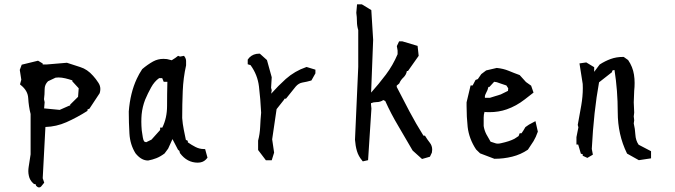

<svg xmlns="http://www.w3.org/2000/svg" viewBox="-20 -715 3046 867"><path d="M143.6 124.5 140.1 116.2H133.8Q129.4 112.8 127.9 110.8Q114.3 97.7 110.4 79.1Q107.9 68.4 107.9 58.1Q107.9 47.9 109.4 39.1L118.2 -18.1V-200.2Q109.4 -234.9 107.4 -272Q105.5 -305.7 74.2 -330.6L70.3 -334L76.2 -355L69.3 -399.4L78.1 -422.9L151.9 -440.9L172.9 -428.2V-423.8H189.9L282.2 -431.6Q314.9 -420.4 342.3 -412.1Q374.5 -402.3 400.4 -372.6Q412.6 -359.4 424.3 -341.3Q433.1 -328.1 433.1 -313Q433.1 -304.2 430.2 -294.4L383.8 -224.1L375 -220.7V-214.4Q328.1 -184.6 279.8 -163.1Q234.4 -143.1 185.1 -141.6L172.9 89.8L179.7 109.9Q169.4 123.5 165.5 127.4Q161.6 131.3 157 131.3Q152.3 131.3 149.7 129.4Q147 127.4 143.6 124.5ZM296.9 -238.8V-242.7L332.5 -277.8L335.4 -316.4L306.6 -347.7V-350.6V-352.1Q291.5 -357.4 274.9 -361.3Q258.3 -365.2 244.6 -365.2Q237.8 -365.2 231 -364.3L196.8 -348.1Q181.6 -333 181.6 -312.5Q181.6 -288.1 178.7 -267.1L181.6 -253.4L179.2 -225.6L249.5 -218.8L292.5 -237.8Z M873 19.5Q825.2 19.5 793.5 -22.5L792.5 -23.9L790 -33.7L783.7 -39.1L758.8 -86.9L739.3 -43.9L723.1 -22Q704.1 -7.8 686 -0.7Q668 6.3 648.9 9.8H648.4Q620.6 9.8 596.7 -17.1Q593.3 -21.5 591.8 -22.9Q567.4 -62 564.5 -111.6Q561.5 -161.1 561.5 -210.9V-211.4Q567.9 -295.4 597.7 -359.4Q607.9 -381.3 622.1 -402.8Q646 -423.3 671.4 -437.5Q692.9 -449.2 718.3 -449.2Q725.6 -449.2 733.9 -448.2L755.4 -442.9L772 -453.6L784.2 -462.9L793 -459.5L811 -462.9L814 -458.5Q820.3 -449.7 820.3 -439V-419.9Q807.6 -363.3 805.2 -303.7Q802.7 -244.1 802.7 -182.1Q804.7 -155.3 809.8 -129.9Q814.9 -104.5 819.3 -83.5L828.1 -79.1V-72.3Q844.7 -60.5 862.8 -51.3Q880.9 -42 900.4 -42H906.2L917 -2.9Q911.6 2.9 909.2 5.9Q895.5 19.5 873 19.5ZM703.1 -127.9V-138.7H712.9Q734.4 -182.1 734.4 -236.6Q734.4 -291 735.8 -345.7H719.2L712.4 -362.3H698.7Q677.2 -347.2 662.4 -320.3Q647.5 -293.5 635.3 -264.6Q623 -232.4 619.6 -198.7Q618.2 -183.1 618.2 -165Q618.2 -147 620.1 -126Q623 -109.4 625 -94.2Q626.5 -82.5 632.3 -75.2L640.1 -72.8L664.1 -84.5Z M1145.5 -37.6V-80.1Q1153.3 -109.4 1154.8 -141.8Q1156.2 -174.3 1159.2 -206.1Q1156.2 -268.1 1149.4 -324.2Q1143.1 -377.4 1111.3 -420.9L1098.6 -424.8V-445.8Q1102.5 -451.7 1106 -455.1Q1123.5 -472.7 1150.4 -472.7H1153.3L1185.5 -443.8L1207 -366.2L1204.1 -318.4L1207 -308.1L1204.6 -292Q1236.8 -328.1 1270.5 -358.4Q1311.5 -394.5 1361.8 -411.6L1364.3 -412.6L1404.3 -400.4V-394.5V-385.7V-383.8L1386.2 -351.6Q1366.2 -345.7 1345.7 -342.3Q1328.6 -339.4 1315.4 -324.2L1271.5 -269.5H1265.1L1262.2 -264.2L1229 -222.2L1209 -85.9L1217.8 -25.9L1207 8.8H1201.2H1180.7Z M1597.7 -579.1Q1591.8 -598.1 1591.8 -618.2Q1591.8 -638.2 1588.9 -657.2L1592.3 -695.3H1614.3L1656.7 -669.4L1665 -535.2L1655.8 -296.9Q1690.4 -335.4 1722.4 -377.9Q1754.4 -420.4 1775.4 -470.2V-486.8L1772 -506.8L1782.2 -528.3H1795.9H1796.9L1865.7 -507.8L1870.6 -462.9L1822.3 -394.5H1818.4H1817.4Q1814.5 -377.4 1801.8 -365.2Q1789.6 -354 1783.7 -339.8L1782.7 -337.9L1771.5 -328.6V-322.3Q1799.3 -267.6 1828.9 -211.9Q1858.4 -156.2 1892.1 -102.5H1898.9Q1909.7 -84.5 1920.7 -70.8Q1931.6 -57.1 1931.6 -39.1Q1931.6 -33.2 1930.2 -25.9L1921.4 -7.3L1885.7 2.9L1843.3 -35.2Q1811.5 -90.8 1778.6 -146Q1745.6 -201.2 1719.7 -258.8L1710.9 -263.2Q1697.3 -253.9 1679.7 -253.9Q1666.5 -253.9 1655.3 -249V-243.7L1657.2 -224.6L1642.1 8.3L1618.2 13.7L1615.2 9.8Q1598.6 -9.8 1591.8 -33Q1585 -56.2 1583 -84L1597.7 -413.1Z M2086.9 -235.8Q2086.9 -243.7 2086.9 -252.9L2105 -329.1H2114.3L2127.4 -354L2137.7 -357.9L2153.3 -380.4L2175.3 -397L2223.1 -408.2Q2252.9 -405.3 2276.9 -395.3Q2300.8 -385.3 2326.7 -376L2355 -344.7L2378.4 -328.1L2389.2 -296.9L2349.6 -266.1Q2311.5 -236.3 2268.1 -221.2Q2231.9 -208.5 2189.5 -208.5Q2174.3 -208.5 2171.4 -209L2168 -210Q2164.1 -198.2 2164.1 -184.1V-146Q2167 -127 2175.8 -109.4Q2185.1 -92.3 2195.3 -75.2Q2207.5 -71.3 2217.8 -67.9Q2222.2 -66.4 2228.3 -66.4Q2234.4 -66.4 2242.7 -68.4Q2281.2 -76.7 2303.2 -88.4Q2312.5 -93.8 2321.8 -100.6L2326.7 -113.3H2335L2343.3 -125.5L2352.5 -141.1L2368.7 -152.3L2397.9 -168L2408.7 -120.6Q2399.9 -95.2 2389.2 -77.6Q2378.4 -60.1 2363.8 -39.1Q2331.5 -17.1 2293 -7.6Q2254.4 2 2213.9 2H2212.4L2147.9 -22.5L2129.9 -40Q2098.1 -87.9 2091.8 -141.6Q2086.9 -186.5 2086.9 -235.8ZM2186.5 -322.3H2185.5Q2182.6 -308.6 2174.8 -294.9Q2169.4 -286.1 2169.4 -276.4Q2169.4 -274.9 2169.9 -273.4H2192.4L2241.2 -288.6L2273.9 -304.7L2274.9 -316.4L2266.6 -329.1Q2250 -334 2239.7 -338.1Q2229.5 -342.3 2223.4 -343.8Q2217.3 -345.2 2211.4 -345.7L2189.9 -322.3Z M2769.5 -208.5Q2769.5 -305.7 2754.9 -398.4L2752.4 -398.9L2744.1 -395.5V-393.6V-389.6L2685.1 -343.3Q2661.1 -212.9 2652.3 -42.5L2657.2 -16.6L2632.3 -2L2611.3 -11.7V-18.6L2603 -21L2590.8 -62.5H2583V-95.7L2591.8 -140.1L2588.9 -150.9Q2597.7 -197.8 2604.7 -238.8Q2611.8 -279.8 2611.8 -317.4Q2611.8 -326.7 2611.3 -335.9L2596.7 -428.7L2627.4 -433.1L2663.1 -411.6V-407.2V-390.6L2688 -423.8Q2712.4 -439.5 2737.8 -448.7Q2763.2 -458 2793.9 -458H2796.4L2816.4 -443.8Q2837.4 -413.1 2842.8 -377.9Q2845.7 -358.9 2845.7 -340.6Q2845.7 -322.3 2843.8 -305.2L2841.8 -252.9L2843.8 -206.5L2841.8 -189.5L2843.8 -171.9L2841.8 -157.7Q2847.7 -133.3 2849.1 -106.9Q2850.6 -80.6 2863.8 -61.5L2919.9 -32.2V-27.3V0L2864.7 8.3L2811.5 -21.5Q2790 -65.4 2779.8 -111.6Q2769.5 -157.7 2769.5 -208.5Z"/></svg>

Font: Bakudai
Style: Bold
Weight: 700
Version: Version 1.48